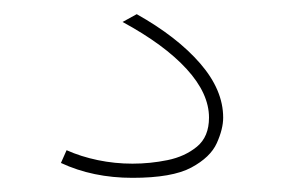

<svg xmlns="http://www.w3.org/2000/svg" viewBox="-20 -31 401 271"><path d="M167 220Q111 220 66 199L74 181Q94 190 118 195Q142 200 167 200Q192 200 216.5 195Q241 190 258 176Q275 162 275 135Q275 101 243.5 66.5Q212 32 153 0L173 -11Q230 21 262.5 58.5Q295 96 295 135Q295 151 286 171Q277 191 250 205.5Q223 220 167 220Z"/></svg>

Font: M PLUS 2 Thin
Style: Regular
Weight: 100
Designer: Coji Morishita
Foundry: UNDERFOREST DESIGN
Version: Version 1.001